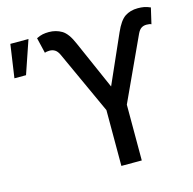

<svg xmlns="http://www.w3.org/2000/svg" viewBox="-239 -823 937 930"><g transform="rotate(-15 229.5 -358.5)"><path d="M201.7 -627.8 308.6 -384.6 416.2 -627.8Q439.6 -681.1 466.3 -699.2Q492.9 -717.3 531.2 -717.3Q548.3 -717.3 562.5 -714.7Q576.7 -712 593.8 -704.5L575.3 -625Q568.9 -629.3 551.1 -629.3Q536.2 -629.3 525.2 -622Q514.2 -614.7 505.7 -596.6L359.4 -279.8V0H257.1V-279.8L112.2 -596.6Q103.7 -614.7 92 -622Q80.3 -629.3 65.3 -629.3Q58.9 -629.3 51.7 -628.2Q44.4 -627.1 41.2 -625L22.7 -703.1Q39.8 -711.6 54 -714.5Q68.2 -717.3 85.2 -717.3Q120.4 -717.3 149.3 -700.3Q178.3 -683.2 201.7 -627.8ZM-133.5 -544 -109.4 -710.2H-18.5L-75.3 -544Z"/></g></svg>

Font: Inter UI
Style: Regular
Weight: 400
Designer: Rasmus Andersson
Foundry: rsms
Version: Version 2.2